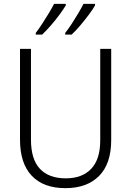

<svg xmlns="http://www.w3.org/2000/svg" viewBox="-20 -968 682 998"><path d="M558 -240Q558 -117 495 -53.5Q432 10 320 10Q206 10 145 -54.5Q84 -119 84 -242V-714H141V-242Q141 -140 187.5 -90.5Q234 -41 322 -41Q407 -41 454 -90.5Q501 -140 501 -238V-714H558ZM474 -940Q463 -920 442 -892Q421 -864 397 -835.5Q373 -807 352 -788H319V-797Q335 -817 353 -844.5Q371 -872 387.5 -900Q404 -928 414 -948H474ZM322 -940Q310 -920 289.5 -892Q269 -864 244.5 -836Q220 -808 199 -788H166V-797Q182 -818 200 -845.5Q218 -873 234.5 -900.5Q251 -928 261 -948H322Z"/></svg>

Font: Noto Sans Gurmukhi UI SemiCondensed Light
Style: Regular
Weight: 300
Width: 4
Designer: Jelle Bosma - Monotype Design Team
Foundry: Monotype Imaging Inc.
Version: Version 2.004; ttfautohint (v1.8.4.7-5d5b)